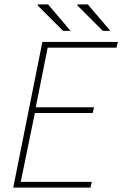

<svg xmlns="http://www.w3.org/2000/svg" viewBox="-20 -850 554 870"><path d="M40 0 172 -660H514L508 -634H196L142 -364H406L400 -338H138L74 -26H396L390 0ZM266 -710 150 -826 152 -830H198L300 -710ZM446 -710 330 -826 332 -830H378L480 -710Z"/></svg>

Font: Source Sans 3 ExtraLight
Style: Italic
Weight: 250
Italic angle: -11°
Designer: Paul D. Hunt
Foundry: Adobe
Version: Version 3.046;hotconv 1.0.118;makeotfexe 2.5.65603